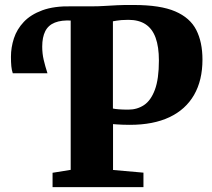

<svg xmlns="http://www.w3.org/2000/svg" viewBox="-20 -769 871 789"><path d="M196 0V-59L270.5 -71V-697L260.5 -719L270.5 -743H361Q384 -743 408.2 -744.5Q432.5 -746 462 -747.5Q491.5 -749 530 -748.5Q639 -748.5 700 -722.2Q761 -696 786.5 -646Q812 -596 812 -524Q812 -439 777.5 -379Q743 -319 676.5 -287.5Q610 -256 513.5 -256Q499.5 -256 485 -256.5Q470.5 -257 459.8 -257.8Q449 -258.5 444.5 -259V-70.5L569.5 -59.5V0ZM507.5 -318.5Q543.5 -318.5 571.8 -337.2Q600 -356 616.5 -400.2Q633 -444.5 633 -520.5Q633 -576.5 619.5 -613.8Q606 -651 578.2 -669.2Q550.5 -687.5 507.5 -687.5Q490.5 -687.5 479.2 -686.5Q468 -685.5 460 -684.2Q452 -683 444 -681.5V-323Q452.5 -321 468.5 -319.8Q484.5 -318.5 507.5 -318.5ZM32.5 -468Q28 -481 26.5 -497.2Q25 -513.5 25 -536Q25 -574 37.2 -611.5Q49.5 -649 77.8 -679Q106 -709 154.2 -726.8Q202.5 -744.5 274.5 -743L279.5 -714.5L274.5 -684.5Q232.5 -687 205.5 -676.2Q178.5 -665.5 166 -640.8Q153.5 -616 153.5 -577.5Q153.5 -549 159.5 -523.2Q165.5 -497.5 175 -468Z"/></svg>

Font: Merriweather 36pt Black
Style: Regular
Weight: 900
Version: Version 2.100